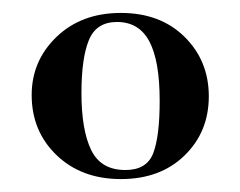

<svg xmlns="http://www.w3.org/2000/svg" viewBox="-20 -650 372 297"><path d="M29 -503Q29 -556 67.5 -593Q106 -630 167 -630Q228 -630 265.5 -593Q303 -556 303 -501Q303 -446 265.5 -409.5Q228 -373 167 -373Q106 -373 67.5 -410Q29 -447 29 -503ZM227 -494Q227 -556 211 -586Q195 -616 161 -616Q129 -616 117.5 -588Q106 -560 106 -506Q106 -449 121 -418Q136 -387 174 -387Q207 -387 217 -413Q227 -439 227 -494Z"/></svg>

Font: Cormorant Upright
Style: Bold
Weight: 700
Designer: Christian Thalmann (Catharsis Fonts)
Foundry: Catharsis Fonts
Version: Version 3.302